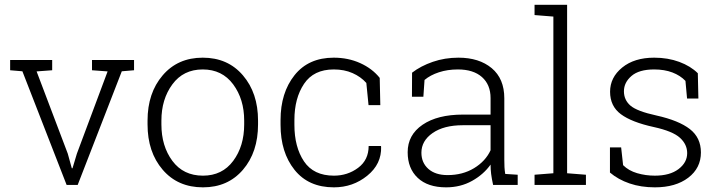

<svg xmlns="http://www.w3.org/2000/svg" viewBox="-20 -782 3043 812"><path d="M200.7 -484.9 134.8 -480 266.6 -132.3 283.7 -70.3H286.6L305.2 -132.3L435.1 -480L369.1 -484.9V-528.3H546.9V-484.9L495.1 -480.5L308.6 0H261.7L74.7 -480.5L22.9 -484.9V-528.3H200.7Z M604 -272Q604 -388.7 668 -463.4Q731.9 -538.1 837.4 -538.1Q943.4 -538.1 1007.3 -463.4Q1071.3 -388.7 1071.3 -272V-255.9Q1071.3 -138.7 1007.6 -64.2Q943.8 10.3 838.4 10.3Q731.9 10.3 668 -64.2Q604 -138.7 604 -255.9ZM662.6 -255.9Q662.6 -164.1 709 -101.6Q755.4 -39.1 838.4 -39.1Q919.9 -39.1 966.3 -101.6Q1012.7 -164.1 1012.7 -255.9V-272Q1012.7 -362.3 966.1 -425.3Q919.4 -488.3 837.4 -488.3Q755.4 -488.3 709 -425.3Q662.6 -362.3 662.6 -272Z M1392.1 -39.1Q1450.2 -39.1 1494.6 -72.3Q1539.1 -105.5 1539.1 -164.6H1590.8L1591.8 -161.6Q1594.2 -88.4 1533.4 -39.1Q1472.7 10.3 1392.1 10.3Q1284.7 10.3 1225.6 -63.7Q1166.5 -137.7 1166.5 -253.9V-274.4Q1166.5 -389.6 1225.6 -463.9Q1284.7 -538.1 1391.6 -538.1Q1452.6 -538.1 1503.4 -515.1Q1554.2 -492.2 1585.9 -452.6L1588.4 -337.4H1538.6L1529.3 -431.2Q1505.9 -457.5 1470.9 -472.9Q1436 -488.3 1391.6 -488.3Q1306.6 -488.3 1265.9 -427.5Q1225.1 -366.7 1225.1 -274.4V-253.9Q1225.1 -160.2 1265.6 -99.6Q1306.2 -39.1 1392.1 -39.1Z M2065.4 0Q2059.6 -26.9 2057.1 -46.4Q2054.7 -65.9 2054.7 -85.9Q2025.4 -44.4 1976.6 -17.1Q1927.7 10.3 1866.7 10.3Q1789.1 10.3 1746.6 -29.8Q1704.1 -69.8 1704.1 -138.2Q1704.1 -211.4 1767.1 -254.4Q1830.1 -297.4 1938 -297.4H2054.7V-367.2Q2054.7 -423.8 2018.3 -456.1Q1981.9 -488.3 1916.5 -488.3Q1872.6 -488.3 1836.2 -476.3Q1799.8 -464.4 1775.4 -443.8L1770.5 -373H1722.2L1722.7 -474.6Q1759.3 -502.9 1810.3 -520.5Q1861.3 -538.1 1918.9 -538.1Q2006.3 -538.1 2059.6 -493.7Q2112.8 -449.2 2112.8 -366.2V-106.4Q2112.8 -90.3 2113.5 -75.4Q2114.3 -60.5 2116.7 -46.4L2169.4 -43V0ZM1873 -41.5Q1936.5 -41.5 1984.9 -70.8Q2033.2 -100.1 2054.7 -146.5V-252.4H1937Q1857.4 -252.4 1809.8 -219.5Q1762.2 -186.5 1762.2 -136.2Q1762.2 -93.8 1791.7 -67.6Q1821.3 -41.5 1873 -41.5Z M2240.7 -718.3V-761.7H2378.4V-49.3L2458 -43V0H2240.7V-43L2320.3 -49.3V-711.9Z M2933.6 -365.2H2885.7L2878.9 -439.9Q2856.9 -462.9 2823.5 -475.6Q2790 -488.3 2746.6 -488.3Q2682.6 -488.3 2650.6 -460.7Q2618.7 -433.1 2618.7 -396Q2618.7 -359.4 2646.2 -335.4Q2673.8 -311.5 2756.3 -293.5Q2850.6 -272.5 2897.5 -236.1Q2944.3 -199.7 2944.3 -137.2Q2944.3 -71.3 2890.9 -30.5Q2837.4 10.3 2749.5 10.3Q2690.9 10.3 2642.8 -6.1Q2594.7 -22.5 2559.6 -52.2V-158.7H2606.9L2615.2 -83.5Q2638.7 -60.1 2674.6 -49.6Q2710.4 -39.1 2749.5 -39.1Q2813 -39.1 2849.6 -66.9Q2886.2 -94.7 2886.2 -134.3Q2886.2 -171.4 2855.7 -199.2Q2825.2 -227.1 2745.6 -244.6Q2651.4 -265.1 2605.7 -299.1Q2560.1 -333 2560.1 -394Q2560.1 -454.6 2611.3 -496.3Q2662.6 -538.1 2746.6 -538.1Q2804.7 -538.1 2852.8 -520.3Q2900.9 -502.4 2931.2 -472.2Z"/></svg>

Font: TypoPRO Roboto Slab
Style: Light
Weight: 300
Designer: Google
Version: Version 1.100263; 2013; ttfautohint (v0.94.20-1c74) -l 8 -r 